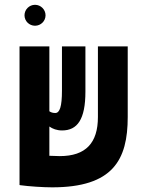

<svg xmlns="http://www.w3.org/2000/svg" viewBox="-20 -782 626 811"><path d="M200.2 9.3C457.5 9.3 519.5 -106.9 519.5 -287.6V-585.9H393.6V-287.6C393.6 -178.7 342.8 -122.6 232.4 -122.6C223.6 -122.6 207 -123 188.5 -124V-247.6C202.1 -237.8 220.2 -231 242.2 -231C306.6 -231 340.8 -277.3 340.8 -395V-585.9H241.7V-399.4C241.7 -332 232.4 -304.7 213.4 -304.7C203.6 -304.7 195.3 -307.1 188.5 -312V-585.9H62.5V-0.5H63.5V0C101.6 5.4 163.6 9.3 200.2 9.3ZM127.9 -673.3C152.3 -673.3 172.4 -692.9 172.4 -717.3C172.4 -741.7 152.3 -761.7 127.9 -761.7C103.5 -761.7 83.5 -741.7 83.5 -717.3C83.5 -692.9 103.5 -673.3 127.9 -673.3Z"/></svg>

Font: Cascadia Mono NF
Style: Bold
Weight: 700
Monospace: yes
Designer: Aaron Bell
Foundry: Saja Typeworks
Version: Version 2404.023